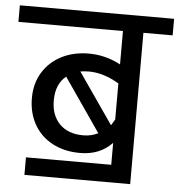

<svg xmlns="http://www.w3.org/2000/svg" viewBox="-70 -737 734 785"><g transform="rotate(5 296.5 -344.5)"><path d="M613 -621H493V0H59V-72H409V-162Q359 -109 277 -109Q213 -109 164 -135Q115 -161 88.5 -208Q62 -255 62 -316Q62 -376 90 -421.5Q118 -467 167 -492Q216 -517 279 -517Q347 -517 409 -484V-621H-20V-689H613ZM250 -441 394 -233Q407 -255 409 -258V-406Q345 -444 285 -444Q266 -444 250 -441ZM284 -182Q317 -182 345 -196L194 -415Q152 -381 152 -314Q152 -253 187 -217.5Q222 -182 284 -182Z"/></g></svg>

Font: Fira GO
Style: Regular
Weight: 400
Designer: Carrois Corporate
Foundry: Carrois Corporate GbR
Version: Version 0.300